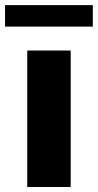

<svg xmlns="http://www.w3.org/2000/svg" viewBox="-68 -748 391 768"><path d="M41 0V-545.9H214.8V0ZM303.2 -727.5V-641.6H-47.9V-727.5Z"/></svg>

Font: Inter Tight ExtraBold
Style: Regular
Weight: 800
Designer: Rasmus Andersson
Foundry: rsms
Version: Version 3.004; ttfautohint (v1.8.4.7-5d5b)